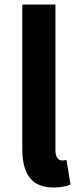

<svg xmlns="http://www.w3.org/2000/svg" viewBox="-20 -818 355 852"><path d="M217 14C252 14 276 8 293 1L275 -108C265 -106 261 -106 255 -106C241 -106 226 -117 226 -151V-798H79V-157C79 -53 115 14 217 14Z"/></svg>

Font: Noto Sans JP
Style: Bold
Weight: 700
Designer: Ryoko NISHIZUKA  (kana, bopomofo & ideographs); Paul D. Hunt (Latin, Greek & Cyrillic); Sandoll Communications , Soo-you
Foundry: Adobe
Version: Version 2.002;hotconv 1.0.116;makeotfexe 2.5.65601